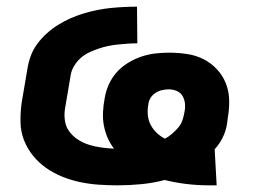

<svg xmlns="http://www.w3.org/2000/svg" viewBox="-20 -548 790 576"><path d="M607 8Q573 8 539.5 4Q506 0 474 -8Q440 1 404 4.5Q368 8 333 8Q304 8 275.5 6Q247 4 219 -2Q191 -8 165.5 -18.5Q140 -29 118 -44.5Q96 -60 79 -81Q62 -102 52 -127.5Q42 -153 41.5 -182Q41 -211 45 -240L62 -340Q65 -360 72 -379.5Q79 -399 91.5 -416Q104 -433 120 -447.5Q136 -462 154.5 -473.5Q173 -485 192.5 -493.5Q212 -502 232 -508Q252 -514 272 -518Q292 -522 312 -524Q332 -526 352 -527Q372 -528 391 -528L392 -418Q377 -418 363 -417Q349 -416 334 -414.5Q319 -413 304.5 -410Q290 -407 275.5 -402Q261 -397 247 -390.5Q233 -384 221.5 -373.5Q210 -363 202 -349.5Q194 -336 192 -322L175 -222Q172 -203 175 -184.5Q178 -166 189 -152Q200 -138 215 -128.5Q230 -119 247.5 -113.5Q265 -108 284 -105.5Q303 -103 322 -102Q310 -118 302.5 -135.5Q295 -153 291.5 -172Q288 -191 289 -211.5Q290 -232 294 -253Q297 -273 306 -293.5Q315 -314 329.5 -330.5Q344 -347 363.5 -359Q383 -371 403.5 -378Q424 -385 445 -387.5Q466 -390 487 -390Q514 -390 541 -386Q568 -382 590.5 -370.5Q613 -359 630.5 -340.5Q648 -322 657.5 -298Q667 -274 667.5 -247Q668 -220 663 -192Q662 -180 659.5 -168Q657 -156 652 -144Q647 -132 640 -121Q633 -110 624 -100L630 8ZM475 -132Q486 -138 496 -146.5Q506 -155 514.5 -165Q523 -175 527 -186.5Q531 -198 533 -210Q536 -223 535 -236Q534 -249 528 -259.5Q522 -270 510.5 -275Q499 -280 486 -280Q476 -280 465.5 -277.5Q455 -275 446 -269Q437 -263 431.5 -254Q426 -245 425 -235Q422 -218 423.5 -202.5Q425 -187 432 -173.5Q439 -160 450 -149.5Q461 -139 475 -132Z"/></svg>

Font: Iosevka Etoile Extrabold
Style: Italic
Weight: 800
Italic angle: -9°
Designer: Belleve Invis
Foundry: Belleve Invis
Version: Version 22.1.2; ttfautohint (v1.8.4)